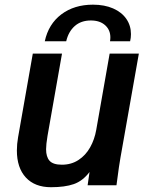

<svg xmlns="http://www.w3.org/2000/svg" viewBox="-20 -774 640 802"><path d="M368.5 -754.5Q416.5 -754.5 452.5 -738.8Q488.5 -723 507.8 -695Q527 -667 527 -631.5Q527 -616 523.5 -601.5H439.5Q441 -610 441 -618Q441 -649 419 -668.8Q397 -688.5 359.5 -688.5Q318.5 -688.5 292.2 -665.2Q266 -642 256.5 -601.5H167Q182.5 -673.5 236.2 -714Q290 -754.5 368.5 -754.5ZM50.5 -145.5Q50.5 -172.5 55.5 -200.5L117 -550H239L178.5 -206.5Q172.5 -170.5 172.5 -150.5Q172.5 -118.5 187.2 -102.2Q202 -86 238.5 -86Q278 -86 308 -105.8Q338 -125.5 356.5 -158.5Q375 -191.5 382 -231.5L438 -550H560L483 -114.5Q476 -73.5 472 -40.5L466.5 0H346L354 -55.5Q325.5 -18 288.2 -5Q251 8 193 8Q125.5 8 88 -32.5Q50.5 -73 50.5 -145.5Z"/></svg>

Font: JuliaMono
Style: Bold Italic
Weight: 700
Italic angle: -9°
Monospace: yes
Designer: cormullion
Foundry: corm
Version: Version 0.057; ttfautohint (v1.8.4)